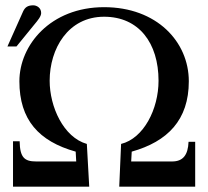

<svg xmlns="http://www.w3.org/2000/svg" viewBox="-20 -703 784 723"><path d="M715 0V-169H690C688 -119 669 -95 628 -95H474L476 -132C611 -170 691 -251 691 -397C691 -546 570 -676 372 -676C170 -676 53 -533 53 -397C53 -252 126 -171 265 -132L267 -95H116C72 -95 55 -110 54 -171H29V0H316L307 -161C219 -186 167 -301 167 -399C167 -519 236 -640 372 -640C503 -640 577 -541 577 -399C577 -292 521 -182 436 -161L429 0ZM8 -528H42L108 -609C124 -628 135 -642 135 -654C135 -674 118 -683 105 -683C84 -683 74 -675 67 -660Z"/></svg>

Font: STIX Math
Style: Regular
Weight: 400
Designer: MicroPress Inc., with final additions and corrections provided by Coen Hoffman, Elsevier (retired)
Version: Version 1.1.0